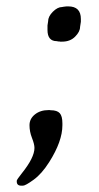

<svg xmlns="http://www.w3.org/2000/svg" viewBox="-20 -463 311 604"><path d="M175.8 -332H168.9L167 -332.5H163.6Q160.6 -333.5 158.7 -333.5Q129.4 -333.5 129.4 -368.7V-382.8L131.3 -395.5Q131.3 -411.1 146.2 -426Q161.1 -440.9 175.3 -440.9Q179.2 -441.9 180.7 -441.9L189.5 -442.9H194.8Q234.4 -442.9 234.4 -403.3V-394.5L231.9 -378.4Q231.9 -363.3 216.3 -347.7Q200.7 -332 175.8 -332ZM52.2 121.1H46.9Q32.7 121.1 32.7 107.9V105.5Q33.2 101.6 48.8 82Q88.4 32.7 88.4 2.4Q88.4 -9.3 80.6 -29.1Q72.8 -48.8 72.8 -69.1Q72.8 -89.4 89.8 -103Q106.9 -116.7 132.8 -116.7H136.2L139.6 -116.2Q159.7 -116.2 168 -106.9Q176.3 -97.7 176.3 -75.2V-68.8Q176.3 -18.6 134.8 46.9Q111.3 84 85.7 102.5Q60.1 121.1 52.2 121.1Z"/></svg>

Font: Averia Libre Light
Style: Italic
Weight: 300
Italic angle: -8.5°
Version: Version 1.002